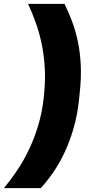

<svg xmlns="http://www.w3.org/2000/svg" viewBox="-70 -860 470 1000"><path d="M342 -345Q334 -266 315 -198.5Q296 -131 269.5 -73Q243 -15 210.5 33Q178 81 142 120H-50Q-14 77 20.5 25.5Q55 -26 82.5 -84.5Q110 -143 129.5 -208.5Q149 -274 157 -345L160 -374Q167 -445 163 -509.5Q159 -574 147 -631.5Q135 -689 116.5 -741Q98 -793 76 -840H266Q287 -797 305 -749.5Q323 -702 335 -646Q347 -590 350.5 -523Q354 -456 345 -374Z"/></svg>

Font: Tanohe Sans Black
Style: Italic
Weight: 900
Designer: Village Type and Design LLC & Cristiano Sobral
Foundry: Cooper Hewitt Smithsonian Design Museum
Version: Version 1.00;January 12, 2020;FontCreator 12.0.0.2547 64-bit